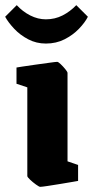

<svg xmlns="http://www.w3.org/2000/svg" viewBox="-49 -713 361 745"><path d="M107 12Q103 12 90.5 3Q78 -6 67.5 -16Q57 -26 57 -30V-374L15 -388V-451Q15 -451 36.5 -454.5Q58 -458 88 -462Q118 -466 142.5 -469.5Q167 -473 173 -473Q177 -473 186.5 -464Q196 -455 204.5 -444.5Q213 -434 213 -430V-87L254 -73V-11Q254 -11 234 -7.5Q214 -4 186.5 0.5Q159 5 136 8.5Q113 12 107 12ZM129 -544Q92 -544 60.5 -560.5Q29 -577 6 -601.5Q-17 -626 -29 -648L16 -693Q39 -668 68.5 -653Q98 -638 129 -638Q164 -638 193.5 -653Q223 -668 247 -693L292 -648Q281 -626 257.5 -601.5Q234 -577 201.5 -560.5Q169 -544 129 -544Z"/></svg>

Font: Grenze Gotisch Black
Style: Regular
Weight: 900
Designer: Renata Polastri
Foundry: Omnibus-Type
Version: Version 1.001